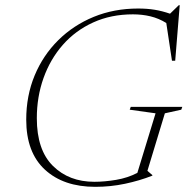

<svg xmlns="http://www.w3.org/2000/svg" viewBox="-20 -713 726 743"><path d="M345 -9.5Q384.5 -9.5 429.2 -17Q474 -24.5 511.5 -44L582 -274.5L482 -288.5L486 -299.5H685.5L681.5 -288.5L618 -274.5L550.5 -52L570 -35L569 -33Q519 -13.5 463.5 -1.8Q408 10 348.5 10Q226 10 153.8 -56.5Q81.5 -123 81.5 -250Q81.5 -342.5 114 -420.8Q146.5 -499 205.2 -557.2Q264 -615.5 342.8 -647.8Q421.5 -680 514.5 -680Q550 -680 578.8 -675.2Q607.5 -670.5 638 -660L672 -693H675.5L658 -478H645.5L623.5 -624Q594.5 -642 562.2 -649.8Q530 -657.5 494.5 -657.5Q409.5 -657.5 340.8 -626.2Q272 -595 223.2 -539.5Q174.5 -484 148.5 -411.2Q122.5 -338.5 122.5 -255.5Q122.5 -132.5 184.8 -71Q247 -9.5 345 -9.5Z"/></svg>

Font: Newsreader Text ExtraLight
Style: Italic
Weight: 275
Italic angle: -17°
Designer: Hugues Gentile
Foundry: Production Type
Version: Version 1.001